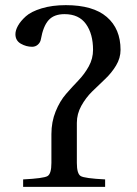

<svg xmlns="http://www.w3.org/2000/svg" viewBox="-20 -727 532 747"><path d="M40 -594Q40 -609 50 -627Q60 -645 80.5 -663.5Q101 -682 142 -694.5Q183 -707 236 -707Q342 -707 395.5 -661Q449 -615 449 -533Q449 -501 431.5 -472Q414 -443 389 -419.5Q364 -396 339 -371.5Q314 -347 296.5 -315.5Q279 -284 279 -249V-93Q279 -51 294 -42Q309 -33 389 -29V0H70V-29Q150 -33 165 -42Q180 -51 180 -93V-205Q180 -253 196.5 -293.5Q213 -334 237 -361.5Q261 -389 285 -414Q309 -439 325.5 -469Q342 -499 342 -533Q342 -595 314.5 -633.5Q287 -672 231 -672Q190 -672 169 -648.5Q148 -625 139 -574Q137 -562 127.5 -553.5Q118 -545 105 -545Q82 -545 61 -557Q40 -569 40 -594Z"/></svg>

Font: Linguistics Pro
Style: Regular
Weight: 400
Designer: Stefan Peev, Context Ltd
Foundry: Stefan Peev, Context Ltd
Version: Version 001.000